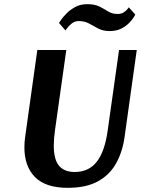

<svg xmlns="http://www.w3.org/2000/svg" viewBox="-20 -890 676 921"><path d="M305 11Q199 11 148 -40.5Q97 -92 97 -183Q97 -196 98 -209Q99 -222 101 -236L159 -650H298L244 -267Q238 -225 238 -192Q238 -124 263.5 -94.5Q289 -65 338 -65Q406 -65 444.5 -114.5Q483 -164 497 -267L551 -650H636L578 -236Q568 -162 537 -106.5Q506 -51 449.5 -20Q393 11 305 11ZM629 -820Q629 -820 622 -808Q615 -796 600 -780.5Q585 -765 562 -753Q539 -741 506 -741Q474 -741 451.5 -753Q429 -765 407.5 -777Q386 -789 357 -789Q339 -789 324.5 -777.5Q310 -766 302 -755Q294 -744 294 -744L263 -780Q263 -780 272 -793.5Q281 -807 298.5 -825Q316 -843 341 -856.5Q366 -870 398 -870Q435 -870 457.5 -858.5Q480 -847 499 -835Q518 -823 544 -823Q562 -823 574 -831Q586 -839 592 -847Q598 -855 598 -855Z"/></svg>

Font: Arsenal SC
Style: Bold Italic
Weight: 700
Italic angle: -9.10001°
Designer: Andrij Shevchenko
Foundry: Stairsfor
Version: Version 2.001; ttfautohint (v1.8.4.7-5d5b)